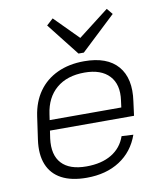

<svg xmlns="http://www.w3.org/2000/svg" viewBox="-87 -846 783 923"><g transform="rotate(-10 305.0 -384.5)"><path d="M262 7Q188 7 140 -18.5Q92 -44 72 -93.5Q52 -143 62 -214L78 -326Q88 -395 123 -444.5Q158 -494 215 -520.5Q272 -547 346 -547Q458 -547 510 -486.5Q562 -426 546 -316L537 -247H115L122 -297H495L481 -277L488 -330Q499 -407 459 -450Q419 -493 338 -493Q253 -493 201 -449Q149 -405 138 -325L121 -209Q111 -130 149.5 -88.5Q188 -47 270 -47Q344 -47 393 -76.5Q442 -106 461 -161L518 -158Q490 -79 423.5 -36Q357 7 262 7ZM521 -747 352 -588H326L201 -747L233 -776L358 -650H334L497 -776Z"/></g></svg>

Font: Pathway Extreme 8pt Thin
Style: Italic
Weight: 100
Italic angle: -8°
Designer: Eduardo Rodriguez Tunni
Foundry: Eduardo Rodriguez Tunni
Version: Version 1.000